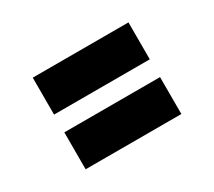

<svg xmlns="http://www.w3.org/2000/svg" viewBox="-76 -579 678 608"><g transform="rotate(-30 263.0 -275.5)"><path d="M88 -308V-443H438V-308ZM88 -108V-243H438V-108Z"/></g></svg>

Font: Mohave Bold
Style: Regular
Weight: 700
Designer: Gumpita Rahayu
Foundry: Tokotype
Version: Version 2.002;PS 002.002;hotconv 1.0.88;makeotf.lib2.5.64775